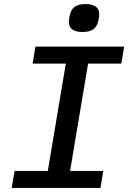

<svg xmlns="http://www.w3.org/2000/svg" viewBox="-20 -928 640 948"><path d="M476 0 490 -84H326L415 -614H579L593 -698H155L141 -614H305L216 -84H52L38 0ZM388 -770C439 -770 459 -792 466 -828C469 -840 470 -851 470 -859C470 -886 453 -908 402 -908C351 -908 331 -886 324 -850C321 -838 320 -827 320 -819C320 -792 337 -770 388 -770Z"/></svg>

Font: IBM Mono Medium
Style: Italic
Weight: 500
Italic angle: -9°
Monospace: yes
Designer: Mike Abbink, Paul van der Laan, Pieter van Rosmalen
Foundry: Bold Monday
Version: Version 2.3